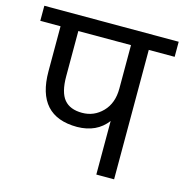

<svg xmlns="http://www.w3.org/2000/svg" viewBox="-119 -733 792 824"><g transform="rotate(15 276.5 -321.0)"><path d="M381 -382V-575H147V-374Q147 -303 173 -271.5Q199 -240 253 -240Q306 -240 343.5 -278.5Q381 -317 381 -382ZM575 -642V-575H460V0H381V-238Q335 -177 248 -176Q68 -176 68 -375V-575H-22V-642Z"/></g></svg>

Font: Hind Regular
Style: Regular
Weight: 400
Designer: Manushi Parikh, Satya Rajpurohit
Foundry: Indian Type Foundry
Version: Version 1.201;PS 1.0;hotconv 1.0.78;makeotf.lib2.5.61930; tt